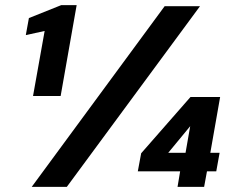

<svg xmlns="http://www.w3.org/2000/svg" viewBox="-20 -724 916 744"><path d="M108 -352 153 -604 80 -588 92 -654 217 -704H277L215 -352ZM103 0 618 -700H755L239 0ZM668 0 678 -60H514L527 -130L718 -348H833L795 -132H831L818 -60H782L771 0ZM632 -132H699L717 -235Z"/></svg>

Font: DM Sans 9pt ExtraBold
Style: Italic
Weight: 800
Italic angle: -10°
Version: Version 4.004;gftools[0.9.30]